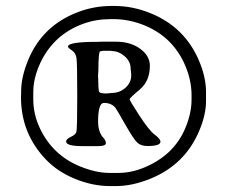

<svg xmlns="http://www.w3.org/2000/svg" viewBox="-20 -712 772 648"><path d="M318.8 -539.1Q312 -539.1 312 -473.6L311 -459.5V-450.2L311.5 -447.8Q311.5 -441.9 311.5 -435.5L312 -430.7Q312 -425.8 312 -420.9L313 -409.7Q313 -397.9 323.2 -397.9Q327.1 -397 328.6 -397L336.9 -396.5H338.9L349.6 -397.5L358.9 -398.4Q383.3 -398.4 403.1 -415.5Q422.9 -432.6 422.9 -458V-460.4L420.9 -480.5Q420.9 -504.9 400.6 -522.2Q380.4 -539.6 357.9 -539.6L353.5 -540.5H328.1Q319.3 -539.1 318.8 -539.1ZM349.6 -128.4H376.5Q377.4 -128.4 378.9 -128.4Q424.3 -128.4 468.8 -147.5Q567.4 -189 605.5 -279.8Q626.5 -330.1 626.5 -375.5V-392.6Q626 -442.4 604.5 -492.2Q564 -585.9 469.7 -625.5Q417.5 -647.5 361.3 -647.5H352.1L343.3 -647Q295.9 -646.5 248.5 -627Q152.8 -586.9 111.3 -488.8Q92.3 -443.4 92.3 -399.9V-374.5Q92.8 -326.2 114.3 -279.8Q157.2 -188.5 250 -150.4Q304.2 -128.4 349.6 -128.4ZM371.1 -571.3Q420.4 -571.3 453.1 -547.4Q485.8 -523.4 485.8 -490.2Q485.8 -438.5 451.7 -409.9Q417.5 -381.3 417.5 -377Q417.5 -372.6 450.4 -322Q483.4 -271.5 502.4 -257.3Q521.5 -243.2 521.5 -233.9Q521.5 -219.2 478.5 -219.2Q456.5 -219.2 444.3 -229.7Q432.1 -240.2 402.8 -291.7Q373.5 -343.3 369.6 -348.1Q356 -364.7 330.6 -364.7Q311 -364.7 311 -300.3Q311 -272.9 323.7 -252.9Q337.4 -239.3 337.4 -229Q337.4 -218.8 311 -218.8H258.8Q203.1 -218.8 203.1 -234.4Q203.1 -242.7 219 -250Q234.9 -257.3 237.8 -266.8Q240.7 -276.4 240.7 -386.2Q240.7 -496.1 238.3 -514.9Q235.8 -533.7 222.7 -542Q209.5 -550.3 209.5 -554.7Q209.5 -570.8 307.6 -570.8L325.2 -571.3ZM675.3 -400.9V-370.6Q675.3 -325.2 652.8 -271.5Q605 -156.7 487.8 -108.9Q426.3 -84 371.6 -84H351.1Q293.5 -84 234.4 -107.9Q175.3 -131.8 135.7 -172.9Q50.8 -260.7 50.8 -384.8L51.3 -395V-404.8Q51.8 -453.1 75.2 -509.8Q123 -625 241.2 -670.4Q296.4 -691.9 356.4 -691.9H366.7Q427.7 -691.9 487.8 -667.5Q605 -620.1 652.8 -504.4Q675.3 -450.7 675.3 -400.9Z"/></svg>

Font: Averia Serif Libre Light
Style: Regular
Weight: 300
Version: Version 1.002